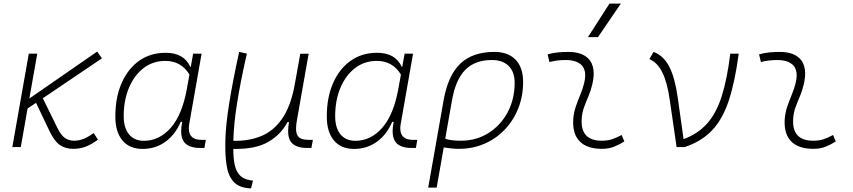

<svg xmlns="http://www.w3.org/2000/svg" viewBox="-20 -815 4728 1064"><path d="M48.3 0 139.6 -517.6H186.5L142.6 -269L518.6 -529.3L544.9 -491.7L217.3 -270.5L297.9 -106.4Q317.9 -65.9 339.6 -50.5Q361.3 -35.2 389.6 -35.2Q417.5 -35.2 442.6 -45.2Q467.8 -55.2 499 -77.6L522.9 -41Q486.3 -14.2 454.8 -2.2Q423.3 9.8 385.3 9.8Q342.8 9.8 312.3 -11Q281.7 -31.7 254.9 -87.4L179.7 -245.1L132.8 -213.9L95.2 0Z M1037.1 -444.3 1050.3 -517.6H1097.2L1029.3 -131.8Q1026.4 -116.7 1026.4 -104Q1026.4 -40 1095.7 -40H1120.6L1112.8 4.9H1089.4Q1022.5 4.9 998.5 -30.3Q983.9 -51.8 983.9 -87.9Q983.9 -110.8 989.7 -139.6H981.4Q950.7 -67.9 895.8 -28.8Q840.8 10.3 770 10.3Q697.8 10.3 658.4 -36.9Q619.1 -84 619.1 -169.4Q619.1 -275.4 654.1 -354.7Q689 -434.1 751.5 -478.3Q814 -522.5 897.9 -522.5Q999.5 -522.5 1034.7 -444.3ZM896.5 -477.5Q827.1 -477.5 775.4 -437.5Q723.6 -397.5 694.6 -328.4Q665.5 -259.3 665.5 -171.9Q665.5 -106 695.1 -70.3Q724.6 -34.7 777.3 -34.7Q863.3 -34.7 926.8 -107.2Q990.2 -179.7 1016.1 -325.7L1029.8 -401.9Q983.9 -477.5 896.5 -477.5Z M1371.1 229 1363.3 228.5Q1301.8 224.6 1272.2 189.9Q1242.7 155.3 1234.9 95.7Q1228.5 49.8 1228.5 -7.8Q1228.5 -24.4 1229 -42.5Q1231.4 -124 1250 -241.7Q1268.6 -359.4 1305.2 -527.3L1348.1 -518.1Q1311.5 -356.9 1293.5 -241.5Q1275.4 -126 1273.4 -42Q1273.4 -38.1 1273.4 -34.7H1280.8Q1361.8 -33.7 1428.5 -61.3Q1495.1 -88.9 1542.2 -155.5Q1589.4 -222.2 1611.8 -337.9L1615.2 -357.9Q1615.7 -358.9 1615.7 -359.9V-359.4L1644 -517.1H1690.4L1624.5 -143.1Q1620.6 -120.1 1620.6 -103Q1620.6 -76.7 1629.4 -63Q1643.6 -40 1689.5 -40H1713.9L1705.6 4.9H1681.6Q1619.1 4.9 1593.3 -27.3Q1576.7 -48.3 1576.7 -88.4Q1576.7 -110.8 1581.5 -138.7H1573.2Q1537.6 -69.8 1467 -28.8Q1396.5 12.2 1275.9 10.3H1272.9Q1272.9 57.6 1280 94.5Q1287.1 131.3 1306.9 154.3Q1326.7 177.2 1366.2 183.6L1381.8 186Z M2209 -444.3 2222.2 -517.6H2269L2201.2 -131.8Q2198.2 -116.7 2198.2 -104Q2198.2 -40 2267.6 -40H2292.5L2284.7 4.9H2261.2Q2194.3 4.9 2170.4 -30.3Q2155.8 -51.8 2155.8 -87.9Q2155.8 -110.8 2161.6 -139.6H2153.3Q2122.6 -67.9 2067.6 -28.8Q2012.7 10.3 1941.9 10.3Q1869.6 10.3 1830.3 -36.9Q1791 -84 1791 -169.4Q1791 -275.4 1825.9 -354.7Q1860.8 -434.1 1923.3 -478.3Q1985.8 -522.5 2069.8 -522.5Q2171.4 -522.5 2206.5 -444.3ZM2068.4 -477.5Q1999 -477.5 1947.3 -437.5Q1895.5 -397.5 1866.5 -328.4Q1837.4 -259.3 1837.4 -171.9Q1837.4 -106 1866.9 -70.3Q1896.5 -34.7 1949.2 -34.7Q2035.2 -34.7 2098.6 -107.2Q2162.1 -179.7 2188 -325.7L2201.7 -401.9Q2155.8 -477.5 2068.4 -477.5Z M2719.7 -527.3Q2795.4 -527.3 2837.2 -484.1Q2878.9 -440.9 2878.9 -361.3Q2878.9 -282.2 2852.1 -214.6Q2825.2 -147 2777.1 -96.7Q2729 -46.4 2664.3 -18.3Q2599.6 9.8 2523.4 9.8Q2502 9.8 2481.2 7.6Q2460.4 5.4 2439 2L2399.9 224.6H2353L2438.5 -260.3Q2462.9 -397.5 2531 -462.4Q2599.1 -527.3 2719.7 -527.3ZM2447.3 -46.4Q2475.6 -35.2 2534.2 -35.2Q2619.1 -35.2 2686.5 -77.4Q2753.9 -119.6 2793 -192.4Q2832 -265.1 2832 -356.4Q2832 -416.5 2798.8 -449.5Q2765.6 -482.4 2705.1 -482.4Q2612.3 -482.4 2558.6 -428.2Q2504.9 -374 2484.9 -259.3Z M3424.8 -66.9 3439.9 -31.2Q3413.1 -14.2 3383.5 -2.2Q3354 9.8 3315.4 9.8Q3232.9 9.8 3192.4 -31.7Q3156.2 -68.8 3156.2 -136.7Q3156.2 -144.5 3156.7 -153.3Q3159.2 -189.9 3170.9 -224.4Q3182.6 -258.8 3196.3 -291.5Q3210 -324.2 3217.3 -355Q3223.1 -378.4 3223.1 -397.5Q3223.1 -429.7 3206.5 -450.2Q3179.2 -482.4 3114.3 -482.4Q3067.9 -482.4 3024.9 -471.2L3014.6 -513.7Q3043.5 -522 3072.3 -524.7Q3101.1 -527.3 3129.9 -527.3Q3212.9 -527.3 3248.5 -481Q3270 -452.1 3270 -407.2Q3270 -379.4 3261.7 -345.2Q3253.4 -310.5 3240.7 -280.8Q3227.5 -250.5 3216.8 -221.2Q3206.1 -191.9 3203.6 -157.7Q3203.1 -149.9 3203.1 -142.1Q3203.1 -35.2 3314.9 -35.2Q3345.7 -35.2 3369.1 -42.5Q3392.6 -49.8 3424.8 -66.9ZM3238.3 -609.4 3357.4 -794.9H3420.4L3293.9 -609.4Z M3729.5 0 3691.4 -262.2Q3677.7 -358.4 3650.6 -413.3Q3623.5 -468.3 3578.6 -487.8L3602.1 -527.3Q3657.7 -506.3 3689 -445.3Q3720.2 -384.3 3735.4 -276.9L3768.1 -43.9Q3848.6 -73.7 3899.4 -131.3Q3950.2 -189 3980 -283.4Q4009.8 -377.9 4026.9 -517.6H4073.7Q4052.7 -359.4 4018.1 -255.9Q3983.4 -152.3 3925 -91.6Q3866.7 -30.8 3774.4 0Z M4596.7 -66.9 4611.8 -31.2Q4585 -14.2 4555.4 -2.2Q4525.9 9.8 4487.3 9.8Q4404.8 9.8 4364.3 -31.7Q4328.1 -68.8 4328.1 -136.7Q4328.1 -144.5 4328.6 -153.3Q4331.1 -189.9 4342.8 -224.4Q4354.5 -258.8 4368.2 -291.5Q4381.8 -324.2 4389.2 -355Q4395 -378.4 4395 -397.5Q4395 -429.7 4378.4 -450.2Q4351.1 -482.4 4286.1 -482.4Q4239.7 -482.4 4196.8 -471.2L4186.5 -513.7Q4215.3 -522 4244.1 -524.7Q4272.9 -527.3 4301.8 -527.3Q4384.8 -527.3 4420.4 -481Q4441.9 -452.1 4441.9 -407.2Q4441.9 -379.4 4433.6 -345.2Q4425.3 -310.5 4412.6 -280.8Q4399.4 -250.5 4388.7 -221.2Q4377.9 -191.9 4375.5 -157.7Q4375 -149.9 4375 -142.1Q4375 -35.2 4486.8 -35.2Q4517.6 -35.2 4541 -42.5Q4564.5 -49.8 4596.7 -66.9Z"/></svg>

Font: CaskaydiaCove NF ExtraLight
Style: Italic
Weight: 200
Italic angle: -10°
Designer: Aaron Bell
Foundry: Saja Typeworks
Version: Version 2111.001; VTT 6.35;Nerd Fonts 3.2.1